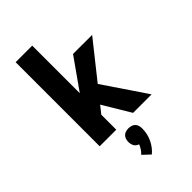

<svg xmlns="http://www.w3.org/2000/svg" viewBox="-294 -829 1187 1187"><g transform="rotate(-45 300.0 -235.5)"><path d="M96 0V-735H241V-319L383 -520H550L360 -281L550 0H388L280 -180L241 -131V0ZM288 264 240 219Q252 208 261.5 194Q271 180 277 164Q268 161 260.5 155.5Q253 150 248.5 142Q244 134 242 125Q240 116 240 107Q240 95 243.5 83Q247 71 255.5 62.5Q264 54 276 50.5Q288 47 300 47Q312 47 324 50.5Q336 54 344.5 62.5Q353 71 356.5 83Q360 95 360 107Q360 129 355.5 151Q351 173 341.5 193.5Q332 214 318.5 232Q305 250 288 264Z"/></g></svg>

Font: Iosevka Heavy Extended
Style: Regular
Weight: 900
Width: 7
Monospace: yes
Designer: Belleve Invis
Foundry: Belleve Invis
Version: Version 32.5.0; ttfautohint (v1.8.4)